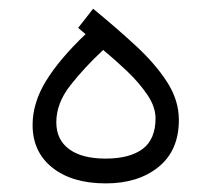

<svg xmlns="http://www.w3.org/2000/svg" viewBox="-20 -428 491 446"><path d="M178.7 -348.6 161.6 -363.3 196.3 -407.7Q250.5 -363.3 295.9 -321.3Q341.3 -279.3 368.4 -237.1Q395.5 -194.8 395.5 -149.4Q395.5 -78.6 348.4 -40.3Q301.3 -2 225.6 -2Q147.5 -2 101.6 -38.6Q55.7 -75.2 55.7 -137.7Q55.7 -189 86.9 -240Q118.2 -291 178.7 -348.6ZM341.3 -153.3Q341.3 -179.7 322.5 -207.5Q303.7 -235.4 275.9 -262Q248 -288.6 219.7 -312Q176.8 -272 143.8 -230.2Q110.8 -188.5 110.8 -144Q110.8 -103.5 140.6 -81.5Q170.4 -59.6 225.1 -59.6Q281.2 -59.6 311.3 -82Q341.3 -104.5 341.3 -153.3Z"/></svg>

Font: Vazirmatn UI FD ExtraLight
Style: Regular
Weight: 200
Designer: Saber Rastikerdar
Foundry: Saber Rastikerdar
Version: Version 33.003